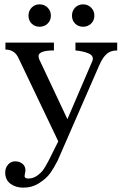

<svg xmlns="http://www.w3.org/2000/svg" viewBox="-20 -664 577 883"><path d="M4 129Q4 108 17 93Q30 78 50 78Q69 78 83 89Q97 100 97 119V121Q97 122 95 133Q93 144 93 146Q93 157 111 157Q133 157 152 143Q171 129 180 115.5Q189 102 202 78L248 -14L65 -397Q47 -436 5 -436V-468H228V-432Q165 -432 158 -411Q156 -402 161 -390L290 -116L405 -384Q413 -407 388 -418Q363 -429 327 -432V-468H519V-432Q488 -432 470 -415.5Q452 -399 437 -365L245 75Q227 110 210.5 133Q194 156 161 177.5Q128 199 88 199Q52 199 28 181Q4 163 4 129ZM125.5 -555.5Q111 -570 111 -592Q111 -614 125.5 -629Q140 -644 162 -644Q184 -644 199 -629Q214 -614 214 -592Q214 -570 199 -555.5Q184 -541 162 -541Q140 -541 125.5 -555.5ZM325.5 -555.5Q311 -570 311 -592Q311 -614 325.5 -629Q340 -644 362 -644Q384 -644 399 -629Q414 -614 414 -592Q414 -570 399 -555.5Q384 -541 362 -541Q340 -541 325.5 -555.5Z"/></svg>

Font: Academico
Style: Regular
Weight: 400
Foundry: Steinberg Media Technologies GmbH
Version: Version 0.902